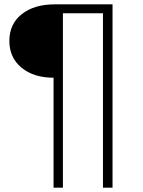

<svg xmlns="http://www.w3.org/2000/svg" viewBox="-20 -762 659 882"><path d="M226 100V-405Q135 -405 79 -451Q23 -497 23 -574Q23 -652 80 -697Q137 -742 231 -742H497V100H453V-701H269V100Z"/></svg>

Font: Montserrat Light
Style: Regular
Weight: 300
Designer: Julieta Ulanovsky
Foundry: Julieta Ulanovsky
Version: Version 9.000; ttfautohint (v1.8.4.7-5d5b)